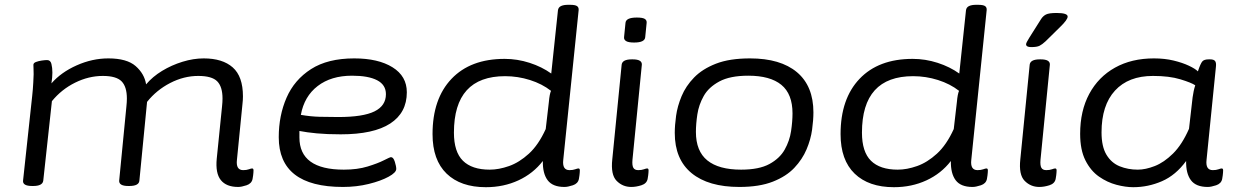

<svg xmlns="http://www.w3.org/2000/svg" viewBox="-20 -772 5134 799"><path d="M971 6Q922 6 899 -22.5Q876 -51 882 -112L904 -329Q905 -338 905.5 -346.5Q906 -355 906 -362Q906 -411 884 -433.5Q862 -456 805 -456Q745 -456 688 -426.5Q631 -397 592 -348L560 -20Q558 2 518 2H514Q474 2 476 -21L506 -329Q507 -338 507.5 -346.5Q508 -355 508 -362Q508 -411 486 -433.5Q464 -456 408 -456Q349 -456 292.5 -428Q236 -400 196 -351L160 -20Q157 2 118 2H114Q73 2 76 -21L114 -373Q117 -400 118.5 -429Q120 -458 120 -463Q120 -477 119.5 -486Q119 -495 119 -502Q119 -510 129.5 -514Q140 -518 153.5 -520Q167 -522 176 -522Q190 -522 194 -506Q198 -490 198 -470Q198 -450 194 -425Q234 -471 299 -500Q364 -529 431 -529Q508 -529 544.5 -497Q581 -465 588 -421Q615 -453 654.5 -477Q694 -501 739.5 -515Q785 -529 828 -529Q906 -529 948.5 -491.5Q991 -454 991 -371Q991 -364 990.5 -355.5Q990 -347 989 -339L966 -107Q961 -64 992 -64Q1006 -64 1015.5 -67.5Q1025 -71 1029 -71Q1035 -71 1035 -63Q1035 -62 1034.5 -53Q1034 -44 1031 -27Q1027 -8 1006 -1Q985 6 971 6Z M1407 6Q1140 6 1140 -201Q1140 -291 1172.5 -365.5Q1205 -440 1274.5 -484.5Q1344 -529 1454 -529Q1554 -529 1613.5 -492Q1673 -455 1673 -388Q1673 -303 1604 -258Q1535 -213 1398 -213Q1341 -213 1298.5 -217Q1256 -221 1226 -227Q1226 -221 1226 -214.5Q1226 -208 1226 -200Q1226 -66 1411 -66Q1467 -66 1509.5 -79Q1552 -92 1577.5 -105Q1603 -118 1607 -118Q1617 -118 1623 -99Q1629 -80 1629 -69Q1629 -54 1597 -36.5Q1565 -19 1514.5 -6.5Q1464 6 1407 6ZM1388 -285Q1491 -285 1538.5 -308.5Q1586 -332 1586 -380Q1586 -419 1549.5 -438Q1513 -457 1445 -457Q1358 -457 1302 -414Q1246 -371 1232 -294Q1272 -287 1310 -286Q1348 -285 1388 -285Z M2002 7Q1897 7 1838.5 -49.5Q1780 -106 1780 -214Q1780 -361 1859 -444Q1938 -527 2080 -527Q2133 -527 2184 -510.5Q2235 -494 2274 -466L2302 -730Q2304 -742 2315 -747Q2326 -752 2344 -752H2352Q2374 -752 2381.5 -746.5Q2389 -741 2388 -730L2324 -107Q2319 -64 2350 -64Q2364 -64 2373.5 -67.5Q2383 -71 2387 -71Q2393 -71 2393 -63Q2393 -62 2392.5 -53Q2392 -44 2389 -27Q2385 -8 2364 -1Q2343 6 2329 6Q2280 6 2259 -22Q2238 -50 2239 -102Q2199 -50 2137.5 -21.5Q2076 7 2002 7ZM2018 -66Q2056 -66 2098.5 -81Q2141 -96 2181 -132.5Q2221 -169 2251 -235L2264 -347Q2267 -381 2273 -394Q2236 -423 2185.5 -439Q2135 -455 2082 -455Q1869 -455 1869 -220Q1869 -140 1906.5 -103Q1944 -66 2018 -66Z M2607 6Q2571 6 2546 -19.5Q2521 -45 2528 -109L2567 -503Q2570 -525 2609 -525H2613Q2652 -525 2651 -503L2612 -107Q2610 -84 2615.5 -74Q2621 -64 2636 -64Q2650 -64 2659.5 -67.5Q2669 -71 2673 -71Q2679 -71 2679 -63Q2679 -62 2678.5 -53Q2678 -44 2675 -27Q2671 -8 2649 -1Q2627 6 2607 6ZM2619 -595Q2595 -595 2585.5 -601Q2576 -607 2577 -617L2583 -677Q2585 -699 2630 -699Q2654 -699 2663 -693.5Q2672 -688 2671 -677L2665 -617Q2663 -595 2619 -595Z M3057 6Q2928 6 2858 -51.5Q2788 -109 2788 -219Q2788 -250 2793.5 -290Q2799 -330 2816.5 -372Q2834 -414 2868.5 -449.5Q2903 -485 2959.5 -507Q3016 -529 3101 -529Q3228 -529 3296.5 -471.5Q3365 -414 3365 -304Q3365 -273 3359.5 -232.5Q3354 -192 3336.5 -150.5Q3319 -109 3285.5 -73.5Q3252 -38 3196 -16Q3140 6 3057 6ZM3064 -66Q3139 -66 3182 -89.5Q3225 -113 3245.5 -149.5Q3266 -186 3272 -226.5Q3278 -267 3278 -300Q3278 -381 3231.5 -419Q3185 -457 3094 -457Q3018 -457 2973.5 -433Q2929 -409 2908.5 -372.5Q2888 -336 2882 -296Q2876 -256 2876 -223Q2876 -143 2923.5 -104.5Q2971 -66 3064 -66Z M3700 7Q3595 7 3536.5 -49.5Q3478 -106 3478 -214Q3478 -361 3557 -444Q3636 -527 3778 -527Q3831 -527 3882 -510.5Q3933 -494 3972 -466L4000 -730Q4002 -742 4013 -747Q4024 -752 4042 -752H4050Q4072 -752 4079.5 -746.5Q4087 -741 4086 -730L4022 -107Q4017 -64 4048 -64Q4062 -64 4071.5 -67.5Q4081 -71 4085 -71Q4091 -71 4091 -63Q4091 -62 4090.5 -53Q4090 -44 4087 -27Q4083 -8 4062 -1Q4041 6 4027 6Q3978 6 3957 -22Q3936 -50 3937 -102Q3897 -50 3835.5 -21.5Q3774 7 3700 7ZM3716 -66Q3754 -66 3796.5 -81Q3839 -96 3879 -132.5Q3919 -169 3949 -235L3962 -347Q3965 -381 3971 -394Q3934 -423 3883.5 -439Q3833 -455 3780 -455Q3567 -455 3567 -220Q3567 -140 3604.5 -103Q3642 -66 3716 -66Z M4305 6Q4269 6 4244 -19.5Q4219 -45 4226 -109L4265 -503Q4268 -525 4307 -525H4311Q4350 -525 4349 -503L4310 -107Q4308 -84 4313.5 -74Q4319 -64 4334 -64Q4348 -64 4357.5 -67.5Q4367 -71 4371 -71Q4377 -71 4377 -63Q4377 -62 4376.5 -53Q4376 -44 4373 -27Q4369 -8 4347 -1Q4325 6 4305 6ZM4271 -576Q4250 -576 4250 -588Q4250 -594 4264 -616L4312 -692Q4320 -705 4332.5 -711.5Q4345 -718 4377 -718Q4423 -718 4423 -703Q4423 -690 4392 -660L4331 -600Q4317 -587 4306 -581.5Q4295 -576 4271 -576Z M4696 7Q4664 7 4626 -3Q4588 -13 4553.5 -37Q4519 -61 4497 -104.5Q4475 -148 4475 -215Q4475 -311 4513 -381.5Q4551 -452 4620 -490.5Q4689 -529 4782 -529Q4827 -529 4864 -520Q4901 -511 4927.5 -498.5Q4954 -486 4965 -475Q4976 -508 4983.5 -516.5Q4991 -525 5010 -525H5016Q5031 -525 5036.5 -518Q5042 -511 5040 -494L5001 -107Q4996 -64 5027 -64Q5041 -64 5050.5 -67.5Q5060 -71 5064 -71Q5070 -71 5070 -63Q5070 -62 5069.5 -53Q5069 -44 5066 -27Q5062 -8 5041 -1Q5020 6 5006 6Q4957 6 4936 -22Q4915 -50 4916 -102Q4873 -43 4815.5 -18Q4758 7 4696 7ZM4715 -66Q4747 -66 4785.5 -81Q4824 -96 4861.5 -133Q4899 -170 4928 -236L4943 -367Q4945 -381 4947.5 -393Q4950 -405 4954 -417Q4938 -428 4892 -442Q4846 -456 4778 -456Q4676 -456 4620 -395Q4564 -334 4564 -221Q4564 -162 4584.5 -128Q4605 -94 4639.5 -80Q4674 -66 4715 -66Z"/></svg>

Font: Asap Expanded Expanded Regular
Style: Italic
Weight: 400
Width: 7
Italic angle: -6°
Designer: Pablo Cosgaya
Foundry: Omnibus-Type
Version: Version 3.001; ttfautohint (v1.8.4.7-5d5b)